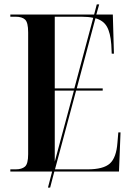

<svg xmlns="http://www.w3.org/2000/svg" viewBox="-20 -780 597 873"><path d="M27 0V-10H51Q79 -10 93.5 -22.5Q108 -35 108 -79V-633Q108 -678 94 -691Q80 -704 51 -704H27V-714H408L420 -760H431L418 -714H493L498 -536H488L486 -578Q482 -631 466 -659Q450 -687 414 -697L329 -378H447V-368H326L230 -10H378Q450 -10 479.5 -36.5Q509 -63 514 -131L518 -178H528L521 0H227L208 73H198L217 0ZM229 -378H318L404 -699Q382 -704 350 -704H229ZM229 -368V-45L316 -368Z"/></svg>

Font: Noto Serif Display Condensed SemiBold
Style: Regular
Weight: 600
Width: 3
Designer: Monotype Design Team
Foundry: Monotype Imaging Inc.
Version: Version 2.009